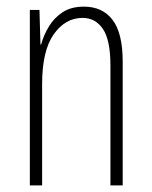

<svg xmlns="http://www.w3.org/2000/svg" viewBox="-20 -559 458 579"><path d="M233 -539Q289 -539 319.5 -499Q350 -459 350 -373V0H313V-362Q313 -438 290.5 -471.5Q268 -505 229 -505Q177 -505 142 -455.5Q107 -406 107 -305V0H70V-529H99L102 -425H104Q112 -454 128 -480Q144 -506 169.5 -522.5Q195 -539 233 -539Z"/></svg>

Font: Noto Sans Devanagari ExtraCondensed ExtraLight
Style: Regular
Weight: 200
Width: 2
Designer: Jelle Bosma - Monotype Design Team
Foundry: Monotype Imaging Inc.
Version: Version 2.004; ttfautohint (v1.8.4.7-5d5b)